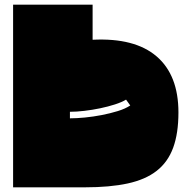

<svg xmlns="http://www.w3.org/2000/svg" viewBox="-20 -757 800 821"><path d="M343 44H36V-737H376V-587Q556 -596 649.5 -516Q743 -436 743 -276Q743 -187 720.5 -125.5Q698 -64 650 -26.5Q602 11 526 27.5Q450 44 343 44ZM537 -306 519 -331Q501 -320 471.5 -310.5Q442 -301 408.5 -294Q375 -287 341 -283Q307 -279 279 -279V-251Q307 -251 343 -254.5Q379 -258 415 -265Q451 -272 483.5 -282Q516 -292 537 -306Z"/></svg>

Font: ChangwonDangamAsac Bold
Style: Regular
Weight: 700
Designer: Choi Chi-young, Lee Youngbeen, Kim Jungjin, Yoon Jihee, Han Dohee
Foundry: YoonDesign Inc.
Version: Version 1.010;Build 20210623